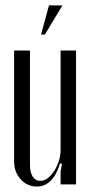

<svg xmlns="http://www.w3.org/2000/svg" viewBox="-20 -682 337 710"><path d="M146 -554.2H131.8L161.1 -662.1H210.9ZM202.1 -78.1Q175.8 7.8 116.2 7.8Q80.6 7.8 56.4 -19Q32.2 -45.9 32.2 -85V-495.1H90.8V-73.2Q90.8 -44.9 100.8 -29.1Q110.8 -13.2 128.9 -13.2Q156.7 -13.2 180.4 -50Q204.1 -86.9 204.1 -129.9V-495.1H261.2V0H204.1V-46.9L209 -76.2Z"/></svg>

Font: Moniqa Narrow Heading
Style: Regular
Weight: 400
Width: 4
Designer: Rajesh Rajput
Foundry: Rajesh Rajput
Version: Version 1.000